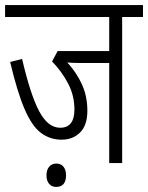

<svg xmlns="http://www.w3.org/2000/svg" viewBox="-20 -642 583 756"><path d="M461 -575V0H410V-394H294Q281 -394 268.5 -394.5Q256 -395 245 -396Q281 -357 302.5 -310Q324 -263 324 -206Q324 -149 295.5 -120.5Q267 -92 223 -92Q177 -92 141.5 -118.5Q106 -145 77 -212Q48 -279 20 -398L67 -410Q100 -268 134.5 -203.5Q169 -139 217 -139Q273 -139 273 -211Q273 -266 248 -313.5Q223 -361 185 -400L207 -441H410V-575H0V-622H543V-575ZM163 48Q163 27 173.5 14.5Q184 2 202 2Q220 2 230 14.5Q240 27 240 48Q240 94 201 94Q184 94 173.5 82Q163 70 163 48Z"/></svg>

Font: Noto Sans ExtraCondensed Light
Style: Italic
Weight: 300
Width: 2
Italic angle: -12°
Designer: Monotype Design Team
Foundry: Monotype Imaging Inc.
Version: Version 2.013; ttfautohint (v1.8.4.7-5d5b)